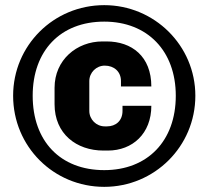

<svg xmlns="http://www.w3.org/2000/svg" viewBox="-20 -716 810 746"><path d="M385 -696C188 -696 31 -539 31 -344C31 -147 188 10 385 10C580 10 739 -147 739 -344C739 -539 580 -696 385 -696ZM385 -632C553 -632 663 -518 663 -344C663 -168 553 -55 385 -55C214 -55 107 -168 107 -344C107 -518 214 -632 385 -632ZM394 -555H378C278 -555 192 -483 192 -375V-311C192 -196 277 -131 382 -131H399C495 -131 568 -197 568 -305H456V-285C456 -246 429 -225 396 -225H387C354 -225 327 -252 327 -285V-401C327 -434 354 -461 387 -461C423 -461 450 -438 450 -401V-380H568C568 -497 492 -555 394 -555Z"/></svg>

Font: Chivo Light
Style: Bold
Weight: 900
Designer: Hector Gatti
Foundry: Omnibus-Type
Version: Version 1.003;PS 001.003;hotconv 1.0.70;makeotf.lib2.5.58329